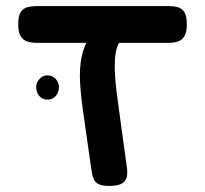

<svg xmlns="http://www.w3.org/2000/svg" viewBox="-20 -603 675 632"><path d="M340 9Q318 9 306.5 4Q295 -1 290 -10.5Q285 -20 283 -32Q281 -44 279 -57L253 -240Q246 -288 243.5 -332.5Q241 -377 248.5 -415Q256 -453 276 -481L381 -474Q370 -463 364.5 -444.5Q359 -426 358 -402Q357 -378 359 -350.5Q361 -323 364.5 -294.5Q368 -266 372 -239L397 -57Q403 -22 390.5 -6.5Q378 9 340 9ZM102 -462Q85 -462 71 -466Q57 -470 48.5 -483Q40 -496 40 -523Q40 -551 48.5 -563.5Q57 -576 71 -579.5Q85 -583 101 -583H535Q551 -583 564.5 -579.5Q578 -576 586.5 -563.5Q595 -551 595 -523Q595 -496 586.5 -483Q578 -470 564.5 -466Q551 -462 534 -462ZM136 -275Q120 -275 109.5 -287Q99 -299 99 -316Q99 -331 110 -343Q121 -355 136 -355Q152 -355 163 -343.5Q174 -332 174 -316Q174 -299 163.5 -287Q153 -275 136 -275Z"/></svg>

Font: Fredoka Expanded Medium
Style: Regular
Weight: 500
Width: 7
Designer: Ben Nathan
Foundry: Milena B. Brandão, Ben Nathan
Version: Version 2.001